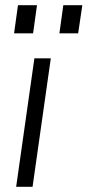

<svg xmlns="http://www.w3.org/2000/svg" viewBox="-20 -717 336 737"><path d="M42 0 112 -493H175L105 0ZM208 -589 223 -697H296L280 -589ZM34 -589 49 -697H122L107 -589Z"/></svg>

Font: Hanken Grotesk Light
Style: Italic
Weight: 300
Italic angle: -8°
Designer: Alfredo Marco Pradil
Foundry: Hanken Design Co.
Version: Version 3.013